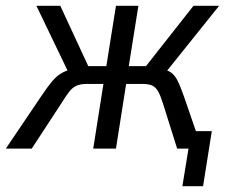

<svg xmlns="http://www.w3.org/2000/svg" viewBox="-50 -510 790 659"><path d="M576 129 597 0H564L574 -60H677L647 129ZM-30 0 91 -179Q113 -212 129 -231Q145 -250 164 -260.5Q183 -271 213 -275L189 -253L75 -490H157L253 -283H315L348 -490H425L392 -283H451L614 -490H702L512 -253L500 -275Q524 -270 536.5 -261.5Q549 -253 558.5 -235Q568 -217 581 -180L643 0H558L509 -156Q501 -181 493.5 -195Q486 -209 474 -215.5Q462 -222 437 -222H383L348 0H270L305 -222H248Q226 -222 212 -215.5Q198 -209 187 -194.5Q176 -180 161 -156L59 0Z"/></svg>

Font: Nunito Sans 10pt Condensed
Style: Italic
Weight: 400
Width: 3
Italic angle: -9°
Designer: Vernon Adams
Foundry: Vernon Adams
Version: Version 3.101;gftools[0.9.27]